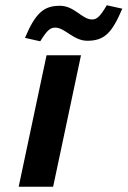

<svg xmlns="http://www.w3.org/2000/svg" viewBox="-20 -710 485 730"><path d="M157 -500 51 0H182L288 -500ZM75 -566 133 -553C159 -595 171 -605 190 -605C227 -605 259 -555 312 -555C378 -555 406 -586 445 -677L386 -690C360 -646 348 -636 330 -636C292 -636 263 -688 208 -688C149 -688 116 -664 75 -566Z"/></svg>

Font: LT Wave Text Bold Italic
Style: Regular
Weight: 700
Designer: Daniel Lyons
Version: Version 2.5 (Glyphs App)